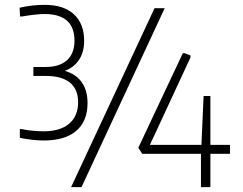

<svg xmlns="http://www.w3.org/2000/svg" viewBox="-20 -774 1003 794"><path d="M161 -193Q117 -193 62 -204V-240H71Q88 -236 114 -233.5Q140 -231 160 -231Q229 -231 266 -262.5Q303 -294 303 -351Q303 -405 269 -432.5Q235 -460 169 -460H118V-497H169Q226 -497 257 -525Q288 -553 288 -606Q288 -716 164 -716Q148 -716 124.5 -713.5Q101 -711 72 -706H63L61 -742Q112 -754 165 -754Q243 -754 285.5 -715Q328 -676 328 -605Q328 -559 307 -527Q286 -495 248 -481Q294 -468 318 -434Q342 -400 342 -348Q342 -273 295.5 -233Q249 -193 161 -193ZM811 -138H568L552 -163L736 -554H743L767 -545L768 -537L600 -175H813L822 -377H850V-175H931V-138H850V0H811ZM619 -740H661L317 0H274Z"/></svg>

Font: Encode Sans Normal
Style: Thin
Weight: 100
Designer: Pablo Impallari, Andres Torresi
Foundry: Pablo Impallari, Andres Torresi
Version: Version 1.000; ttfautohint (v1.00) -l 8 -r 50 -G 200 -x 14 -